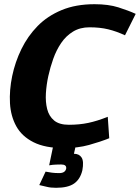

<svg xmlns="http://www.w3.org/2000/svg" viewBox="-20 -696 666 914"><path d="M308 -102Q358 -102 400.5 -111Q443 -120 493 -140L500 -38Q458 -21 404 -6Q350 9 284 9Q195 9 139.5 -19Q84 -47 57.5 -95Q31 -143 27.5 -204.5Q24 -266 38 -334Q52 -401 82 -462.5Q112 -524 159 -572Q206 -620 273.5 -648Q341 -676 430 -676Q496 -676 543.5 -661Q591 -646 626 -630L575 -528Q534 -547 495 -556.5Q456 -566 406 -566Q361 -566 327.5 -545.5Q294 -525 271 -491Q248 -457 233.5 -416Q219 -375 210 -334Q201 -293 198.5 -252Q196 -211 204.5 -177Q213 -143 237.5 -122.5Q262 -102 308 -102ZM271 87Q264 87 247.5 87.5Q231 88 214 91L233 0H340L332 36Q357 36 368.5 54Q380 72 372 115Q362 157 333 177.5Q304 198 247 198Q221 198 203.5 193.5Q186 189 167 185L197 121Q212 124 227 126Q242 128 262 128Q290 128 295 107Q298 87 271 87Z"/></svg>

Font: Epunda Sans ExtraBold
Style: Italic
Weight: 800
Italic angle: -12.0243°
Designer: Simon Atzbach
Foundry: typofactur
Version: Version 2.204; ttfautohint (v1.8.4.7-5d5b)